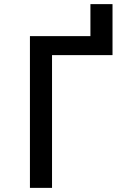

<svg xmlns="http://www.w3.org/2000/svg" viewBox="-20 -910 640 930"><path d="M125 0V-735H418V-890H525V-643H232V0Z"/></svg>

Font: Iosevka Aile Semibold
Style: Regular
Weight: 600
Designer: Belleve Invis
Foundry: Belleve Invis
Version: Version 31.1.0; ttfautohint (v1.8.4)